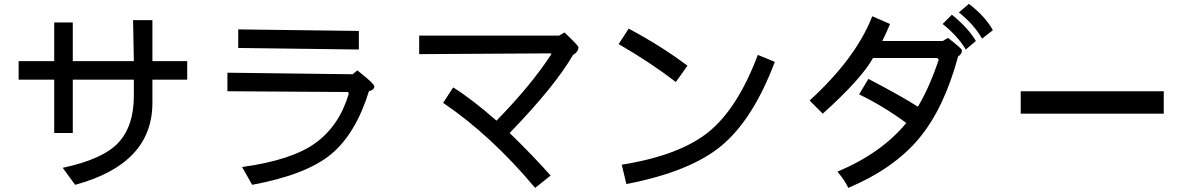

<svg xmlns="http://www.w3.org/2000/svg" viewBox="-20 -879 6040 970"><path d="M925.8 -476.6H750V-359.4Q750 -50.8 359.4 54.7L296.9 -31.2Q500 -74.2 578.1 -158.2Q656.2 -242.2 656.2 -394.5V-476.6H347.7V-207H253.9V-476.6H74.2V-570.3H253.9V-765.6H347.7V-570.3H656.2L652.3 -777.3H750V-570.3H925.8Z M1793 -628.9 1183.6 -636.7V-730.5L1793 -722.7ZM1843.8 -418Q1777.3 -203.1 1652.3 -99.6Q1527.3 3.9 1253.9 54.7L1203.1 -35.2Q1457 -70.3 1576.2 -158.2Q1695.3 -246.1 1742.2 -406.2L1738.3 -414.1L1128.9 -418V-511.7L1761.7 -503.9L1785.2 -523.4Q1871.1 -457 1871.1 -441.4Q1871.1 -425.8 1843.8 -418Z M2875 -601.6Q2785.2 -445.3 2554.7 -207Q2668 -97.7 2761.7 7.8L2683.6 70.3Q2460.9 -195.3 2218.8 -359.4L2269.5 -437.5Q2363.3 -378.9 2488.3 -269.5Q2664.1 -449.2 2765.6 -605.5L2761.7 -609.4L2097.7 -605.5V-699.2H2804.7L2832 -714.8Q2902.3 -648.4 2902.3 -640.6Q2902.3 -617.2 2875 -601.6Z M3453.1 -546.9 3394.5 -464.8Q3261.7 -566.4 3105.5 -656.2L3156.2 -734.4Q3324.2 -644.5 3453.1 -546.9ZM3894.5 -566.4Q3785.2 -277.3 3627 -144.5Q3468.8 -11.7 3144.5 50.8L3121.1 -46.9Q3414.1 -93.8 3560.5 -212.9Q3707 -332 3808.6 -601.6Z M4996.1 -726.6 4941.4 -683.6Q4902.3 -753.9 4824.2 -816.4L4875 -859.4Q4957 -796.9 4996.1 -726.6ZM4910.2 -671.9 4859.4 -628.9Q4816.4 -699.2 4742.2 -757.8L4789.1 -804.7Q4871.1 -738.3 4910.2 -671.9ZM4820.3 -593.8Q4750 -332 4623 -179.7Q4496.1 -27.3 4265.6 70.3Q4250 35.2 4210.9 -11.7Q4433.6 -105.5 4558.6 -257.8Q4441.4 -343.8 4320.3 -402.3L4367.2 -480.5Q4539.1 -390.6 4617.2 -339.8Q4675.8 -437.5 4722.7 -578.1L4714.8 -585.9H4390.6Q4332 -480.5 4136.7 -304.7L4070.3 -371.1Q4304.7 -585.9 4386.7 -796.9L4476.6 -757.8Q4457 -710.9 4437.5 -671.9H4742.2L4769.5 -687.5Q4839.8 -632.8 4839.8 -625Q4839.8 -605.5 4820.3 -593.8Z M5859.4 -304.7H5136.7V-418H5859.4Z"/></svg>

Font: Droid Sans Fallback
Style: Regular
Weight: 400
Designer: Steve Matteson
Foundry: Ascender Corporation
Version: 3.00 (Khmer version)